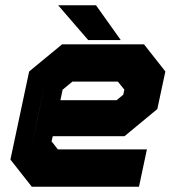

<svg xmlns="http://www.w3.org/2000/svg" viewBox="-20 -708 666 728"><path d="M526 -540 607 -437 576.5 -294.5 452 -191.5H180L175.5 -172L199.5 -141.5H537L507 0H100.5L19.5 -103L90.5 -437L215.5 -540ZM474.5 -471 525.5 -408 505.5 -315 441.5 -262H123L153 -403L236 -471ZM474.5 -471H236L153 -403L96 -137L147.5 -73H460H147.5L96 -137L123 -262H441.5L505.5 -315L525.5 -408ZM427 -398.5H254.5L217.5 -368L209 -328H422L447.5 -349L451.5 -368ZM438 -556H314.5L200.5 -688H344ZM350 -590 303.5 -653H304L350.5 -590Z"/></svg>

Font: Tourney Thin Black
Style: Italic
Weight: 900
Italic angle: -12°
Version: Version 1.015